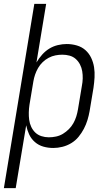

<svg xmlns="http://www.w3.org/2000/svg" viewBox="-46 -755 566 990"><path d="M-26 215 131 -735H192L142 -433Q155 -455 171.5 -473.5Q188 -492 208.5 -504.5Q229 -517 252.5 -522.5Q276 -528 298 -528Q325 -528 350.5 -520.5Q376 -513 394.5 -496.5Q413 -480 424 -457Q435 -434 439 -408.5Q443 -383 441.5 -356Q440 -329 436 -302L416 -182Q412 -159 405 -136Q398 -113 386.5 -91Q375 -69 359 -49.5Q343 -30 321.5 -17Q300 -4 276 2Q252 8 229 8Q202 8 177.5 1Q153 -6 134 -22.5Q115 -39 104.5 -61.5Q94 -84 89 -109L35 215ZM206 -47Q224 -47 243 -51Q262 -55 278.5 -65Q295 -75 309 -89Q323 -103 332.5 -120Q342 -137 347.5 -155Q353 -173 356 -191L376 -311Q380 -331 380.5 -350Q381 -369 378 -387.5Q375 -406 366.5 -422.5Q358 -439 344.5 -451Q331 -463 313 -468Q295 -473 275 -473Q258 -473 240 -469.5Q222 -466 205 -457Q188 -448 174 -434.5Q160 -421 150.5 -404.5Q141 -388 135 -370.5Q129 -353 126 -335L106 -215Q103 -195 102.5 -175.5Q102 -156 104.5 -137Q107 -118 115 -101Q123 -84 136 -71.5Q149 -59 167.5 -53Q186 -47 206 -47Z"/></svg>

Font: Iosevka Light Oblique
Style: Regular
Weight: 300
Italic angle: -9°
Monospace: yes
Designer: Belleve Invis
Foundry: Belleve Invis
Version: Version 32.5.0; ttfautohint (v1.8.4)